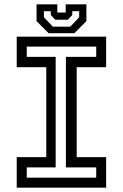

<svg xmlns="http://www.w3.org/2000/svg" viewBox="-20 -870 570 890"><path d="M57.5 0V-141.5H194.5V-558.5H57.5V-700H472V-558.5H335.5V-141.5H472V0ZM104 -46.5H426V-94H285.5V-606.5H426V-654H104V-606.5H238V-94H104ZM205.5 -716 149.5 -772V-850H245.5V-812H284.5V-850H380.5V-772L324.5 -716ZM225 -746.5H306L347 -790V-818H315V-800.5L294.5 -778.5H236L215.5 -800.5V-818H183.5V-790Z"/></svg>

Font: Tourney Medium
Style: Regular
Weight: 500
Designer: Tyler Finck
Foundry: Etcetera Type Co
Version: Version 1.015